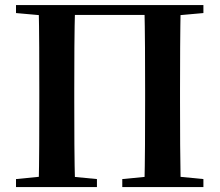

<svg xmlns="http://www.w3.org/2000/svg" viewBox="-20 -761 893 781"><path d="M137.2 0Q139.2 -85.2 139.5 -171.2Q139.9 -257.2 139.9 -349.8V-393.6Q139.9 -481.3 139.5 -567.7Q139.2 -654.1 137.2 -740.5H285.6Q283.1 -655.6 282.6 -568.4Q282.1 -481.3 282.1 -393.6V-351.2Q282.1 -258.7 282.6 -172.7Q283.1 -86.6 285.6 0ZM567.3 0Q569.3 -85.2 569.8 -171.2Q570.3 -257.2 570.3 -351.2V-393.6Q570.3 -481.3 569.8 -567.7Q569.3 -654.1 567.3 -740.5H715Q713.3 -655.6 712.8 -568.4Q712.3 -481.3 712.3 -393.6V-349.8Q712.3 -257.9 712.8 -172.3Q713.3 -86.6 715 0ZM45.1 0V-32.6L193.8 -47.3H221.3L374.3 -32.6V0ZM477.4 0V-32.6L629.4 -47.3H656.4L807.4 -32.6V0ZM45.1 -707.9V-740.5H212.6V-694.2H198.2ZM639.8 -694.2V-740.5H807.4V-707.9L654.7 -694.2ZM212.6 -700.2V-740.5H639.8V-700.2Z"/></svg>

Font: Early Summer Mincho VF
Style: Regular
Weight: 250
Designer: GuiWonder
Version: Version 1.002